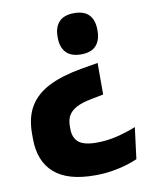

<svg xmlns="http://www.w3.org/2000/svg" viewBox="-77 -562 617 782"><g transform="rotate(-10 231.0 -171.0)"><path d="M272 -276 342.5 -288V-157.5L294 -148Q253 -140.5 229.5 -127.8Q206 -115 196.2 -97.2Q186.5 -79.5 186.5 -55V-42.5Q186.5 -6 208.5 12.5Q230.5 31 283 31Q325.5 31 366.8 21Q408 11 446.5 -4.5L430 125.5Q411 134 383.8 142.2Q356.5 150.5 323.2 155.8Q290 161 252 161Q140 161 84.8 112Q29.5 63 29.5 -30V-50.5Q29.5 -119 57 -163.8Q84.5 -208.5 138.2 -235.2Q192 -262 272 -276ZM283 -504.5Q325 -504.5 345 -482.8Q365 -461 365 -422V-416.5Q365 -378 345 -356Q325 -334 283 -334Q241.5 -334 221 -356Q200.5 -378 200.5 -416.5V-422Q200.5 -461 221 -482.8Q241.5 -504.5 283 -504.5Z"/></g></svg>

Font: Anek Kannada Medium
Style: Bold
Weight: 700
Version: Version 1.003